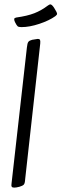

<svg xmlns="http://www.w3.org/2000/svg" viewBox="-20 -850 281 878"><path d="M152 -672Q149 -672 127 -668Q115 -665 110 -659Q105 -653 103 -633L33 -13Q31 -1 33.5 3.5Q36 8 45 8Q54 8 69 4Q83 0 88.5 -5.5Q94 -11 95 -30L164 -651Q165 -663 163 -667.5Q161 -672 152 -672ZM198 -824Q206 -830 210 -830Q217 -830 227 -815Q241 -793 241 -787Q241 -782 233 -776Q205 -756 160 -741Q115 -726 78 -726Q65 -726 60.5 -730Q56 -734 49 -748Q45 -756 45 -761Q45 -766 47.5 -767.5Q50 -769 55 -770Q105 -777 137 -789.5Q169 -802 198 -824Z"/></svg>

Font: Farsan
Style: Regular
Weight: 400
Version: Version 1.001g;PS 1.001;hotconv 1.0.86;makeotf.lib2.5.63406 